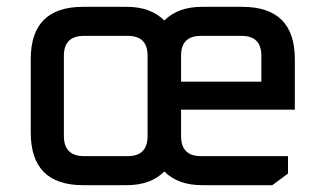

<svg xmlns="http://www.w3.org/2000/svg" viewBox="-20 -542 952 562"><path d="M70 -154V-369Q70 -522 223 -522H351Q421 -522 461 -482Q501 -522 571 -522H689Q843 -522 843 -369V-221H510V-144Q510 -85 568 -85H823V-34L777 0H571Q501 0 461 -40Q421 0 351 0H223Q70 0 70 -154ZM167 -144Q167 -85 226 -85H354Q412 -85 412 -144V-379Q412 -437 354 -437H226Q167 -437 167 -379ZM510 -303H745V-379Q745 -437 687 -437H568Q510 -437 510 -379Z"/></svg>

Font: Oxanium Medium
Style: Regular
Weight: 500
Designer: Severin Meyer
Version: Version 1.001